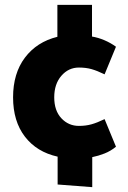

<svg xmlns="http://www.w3.org/2000/svg" viewBox="-20 -644 527 793"><path d="M306 -365Q263 -365 233.5 -331Q204 -297 204 -242Q204 -187 233.5 -155.5Q263 -124 306 -124Q334 -124 357.5 -130.5Q381 -137 412 -152L459 -38Q437 -20 411.5 -10Q386 0 361 5V129L218 118V3Q132 -16 83 -79.5Q34 -143 34 -242Q34 -341 83 -406Q132 -471 217 -492V-624H360V-493Q385 -489 411 -478Q437 -467 459 -451L412 -337Q381 -352 358 -358.5Q335 -365 306 -365Z"/></svg>

Font: Palanquin Dark SemiBold
Style: Regular
Weight: 600
Designer: Pria Ravichandran
Version: Version 1.001